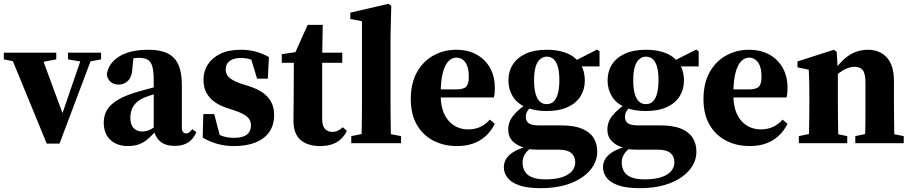

<svg xmlns="http://www.w3.org/2000/svg" viewBox="-22 -748 4763 1003"><path d="M222 2 27 -473H188L314 -131H295L300 -144L413 -473H468L289 2ZM-2 -438V-473H272V-438L183 -421H82ZM333 -438V-473H506V-438L432 -424H415Z M646 15Q590 15 555 -17Q520 -49 520 -108Q520 -143 536 -172Q552 -201 593 -226Q634 -251 706 -271Q729 -278 755 -284.5Q781 -291 808 -298.5Q835 -306 861 -313V-280Q826 -269 794.5 -259.5Q763 -250 742 -242Q714 -232 695.5 -216.5Q677 -201 668 -180Q659 -159 659 -132Q659 -96 676.5 -78.5Q694 -61 720 -61Q736 -61 749.5 -65.5Q763 -70 780 -81Q797 -92 821 -112L830 -65H793Q770 -38 749 -20.5Q728 -3 703.5 6Q679 15 646 15ZM891 14Q841 14 814 -10Q787 -34 781 -74V-78V-326Q781 -372 774.5 -398Q768 -424 751 -435Q734 -446 703 -446Q686 -446 667.5 -442.5Q649 -439 624 -432L677 -466L670 -395Q668 -347 647 -326.5Q626 -306 599 -306Q574 -306 558 -318.5Q542 -331 536 -355Q541 -414 597.5 -451Q654 -488 754 -488Q816 -488 854 -469Q892 -450 910 -410Q928 -370 928 -305V-81Q928 -66 934 -58.5Q940 -51 950 -51Q959 -51 966 -56Q973 -61 982 -73L1004 -58Q988 -21 960.5 -3.5Q933 14 891 14Z M1201 15Q1155 15 1115 4Q1075 -7 1037 -29L1040 -152H1097L1132 -19H1086V-63Q1115 -46 1141 -37Q1167 -28 1201 -28Q1229 -28 1249 -35Q1269 -42 1279 -57Q1289 -72 1289 -93Q1289 -122 1268 -139Q1247 -156 1203 -171L1160 -185Q1125 -197 1098.5 -216Q1072 -235 1056.5 -263Q1041 -291 1041 -331Q1041 -376 1063.5 -411Q1086 -446 1129 -467Q1172 -488 1236 -488Q1278 -488 1313 -478.5Q1348 -469 1383 -450L1377 -337H1321L1284 -459H1330V-413Q1306 -431 1285.5 -438Q1265 -445 1234 -445Q1199 -445 1178 -429.5Q1157 -414 1157 -385Q1157 -358 1177.5 -341Q1198 -324 1243 -309L1284 -296Q1324 -283 1352 -263Q1380 -243 1395 -214.5Q1410 -186 1410 -147Q1410 -95 1385 -59Q1360 -23 1313.5 -4Q1267 15 1201 15Z M1589 -420V-473H1766V-420ZM1650 15Q1585 15 1548 -17Q1511 -49 1511 -119Q1511 -147 1511.5 -170.5Q1512 -194 1512 -227L1513 -420H1450V-465L1557 -481L1509 -448L1585 -618H1664L1661 -456V-440V-125Q1661 -90 1676 -74.5Q1691 -59 1713 -59Q1729 -59 1742 -65Q1755 -71 1769 -83L1790 -65Q1778 -39 1758.5 -21Q1739 -3 1712 6Q1685 15 1650 15Z M1813 0V-37L1904 -55H1979L2073 -37V0ZM1865 0Q1867 -31 1867.5 -66.5Q1868 -102 1868.5 -138.5Q1869 -175 1869 -210V-637L1808 -649V-682L2007 -728L2022 -718L2018 -554V-210Q2018 -175 2018.5 -138.5Q2019 -102 2019.5 -66.5Q2020 -31 2022 0Z M2365 15Q2296 15 2241.5 -13.5Q2187 -42 2155.5 -96.5Q2124 -151 2124 -230Q2124 -313 2156 -370.5Q2188 -428 2242 -458Q2296 -488 2361 -488Q2424 -488 2469.5 -462Q2515 -436 2539 -391.5Q2563 -347 2563 -290Q2563 -274 2562 -263Q2561 -252 2558 -239H2186V-281H2361Q2400 -281 2413.5 -295.5Q2427 -310 2427 -346Q2427 -382 2418.5 -404Q2410 -426 2395 -436.5Q2380 -447 2362 -447Q2340 -447 2321.5 -429Q2303 -411 2291.5 -369Q2280 -327 2280 -253Q2280 -192 2299 -152Q2318 -112 2350.5 -92Q2383 -72 2423 -72Q2459 -72 2487 -85Q2515 -98 2537 -123L2563 -101Q2543 -62 2514.5 -36.5Q2486 -11 2449 2Q2412 15 2365 15Z M2803 235Q2730 235 2688 219.5Q2646 204 2628 179Q2610 154 2610 126Q2610 97 2627 75Q2644 53 2675.5 37.5Q2707 22 2748 13L2758 20Q2742 31 2731 43Q2720 55 2714 69Q2708 83 2708 103Q2708 128 2720 148Q2732 168 2758.5 178.5Q2785 189 2827 189Q2880 189 2914.5 177.5Q2949 166 2966 146Q2983 126 2983 100Q2983 69 2962.5 51.5Q2942 34 2897 34H2798Q2775 34 2756.5 32.5Q2738 31 2722 27L2720 24Q2682 15 2657.5 -9Q2633 -33 2633 -71Q2633 -111 2658.5 -143Q2684 -175 2727 -204V-214L2756 -194Q2742 -182 2733.5 -168.5Q2725 -155 2725 -137Q2725 -114 2741 -103.5Q2757 -93 2791 -93H2909Q2977 -93 3018.5 -75.5Q3060 -58 3079 -27.5Q3098 3 3098 45Q3098 82 3079 115.5Q3060 149 3022.5 176Q2985 203 2930 219Q2875 235 2803 235ZM2833 -168Q2767 -168 2722.5 -188.5Q2678 -209 2656 -245.5Q2634 -282 2634 -328Q2634 -375 2657 -411Q2680 -447 2724.5 -467.5Q2769 -488 2834 -488Q2874 -488 2906 -480.5Q2938 -473 2961.5 -459Q2985 -445 3000 -425L3004 -421Q3019 -402 3026 -378Q3033 -354 3033 -327Q3033 -281 3010.5 -245Q2988 -209 2943.5 -188.5Q2899 -168 2833 -168ZM2834 -204Q2856 -204 2870.5 -218Q2885 -232 2892.5 -260Q2900 -288 2900 -329Q2900 -371 2892.5 -398Q2885 -425 2870.5 -438.5Q2856 -452 2834 -452Q2814 -452 2798.5 -438Q2783 -424 2775.5 -397Q2768 -370 2768 -328Q2768 -287 2775.5 -259.5Q2783 -232 2797.5 -218Q2812 -204 2834 -204ZM2975 -401 2973 -429H2979L3097 -489L3110 -480V-401Z M3321 235Q3248 235 3206 219.5Q3164 204 3146 179Q3128 154 3128 126Q3128 97 3145 75Q3162 53 3193.5 37.5Q3225 22 3266 13L3276 20Q3260 31 3249 43Q3238 55 3232 69Q3226 83 3226 103Q3226 128 3238 148Q3250 168 3276.5 178.5Q3303 189 3345 189Q3398 189 3432.5 177.5Q3467 166 3484 146Q3501 126 3501 100Q3501 69 3480.5 51.5Q3460 34 3415 34H3316Q3293 34 3274.5 32.5Q3256 31 3240 27L3238 24Q3200 15 3175.5 -9Q3151 -33 3151 -71Q3151 -111 3176.5 -143Q3202 -175 3245 -204V-214L3274 -194Q3260 -182 3251.5 -168.5Q3243 -155 3243 -137Q3243 -114 3259 -103.5Q3275 -93 3309 -93H3427Q3495 -93 3536.5 -75.5Q3578 -58 3597 -27.5Q3616 3 3616 45Q3616 82 3597 115.5Q3578 149 3540.5 176Q3503 203 3448 219Q3393 235 3321 235ZM3351 -168Q3285 -168 3240.5 -188.5Q3196 -209 3174 -245.5Q3152 -282 3152 -328Q3152 -375 3175 -411Q3198 -447 3242.5 -467.5Q3287 -488 3352 -488Q3392 -488 3424 -480.5Q3456 -473 3479.5 -459Q3503 -445 3518 -425L3522 -421Q3537 -402 3544 -378Q3551 -354 3551 -327Q3551 -281 3528.5 -245Q3506 -209 3461.5 -188.5Q3417 -168 3351 -168ZM3352 -204Q3374 -204 3388.5 -218Q3403 -232 3410.5 -260Q3418 -288 3418 -329Q3418 -371 3410.5 -398Q3403 -425 3388.5 -438.5Q3374 -452 3352 -452Q3332 -452 3316.5 -438Q3301 -424 3293.5 -397Q3286 -370 3286 -328Q3286 -287 3293.5 -259.5Q3301 -232 3315.5 -218Q3330 -204 3352 -204ZM3493 -401 3491 -429H3497L3615 -489L3628 -480V-401Z M3894 15Q3825 15 3770.5 -13.5Q3716 -42 3684.5 -96.5Q3653 -151 3653 -230Q3653 -313 3685 -370.5Q3717 -428 3771 -458Q3825 -488 3890 -488Q3953 -488 3998.5 -462Q4044 -436 4068 -391.5Q4092 -347 4092 -290Q4092 -274 4091 -263Q4090 -252 4087 -239H3715V-281H3890Q3929 -281 3942.5 -295.5Q3956 -310 3956 -346Q3956 -382 3947.5 -404Q3939 -426 3924 -436.5Q3909 -447 3891 -447Q3869 -447 3850.5 -429Q3832 -411 3820.5 -369Q3809 -327 3809 -253Q3809 -192 3828 -152Q3847 -112 3879.5 -92Q3912 -72 3952 -72Q3988 -72 4016 -85Q4044 -98 4066 -123L4092 -101Q4072 -62 4043.5 -36.5Q4015 -11 3978 2Q3941 15 3894 15Z M4151 0V-37L4240 -55H4315L4404 -37V0ZM4202 0Q4204 -24 4204.5 -61Q4205 -98 4205.5 -138Q4206 -178 4206 -210V-257Q4206 -286 4205.5 -306.5Q4205 -327 4204.5 -345.5Q4204 -364 4203 -384L4144 -396V-427L4334 -488L4349 -477L4355 -373V-370V-210Q4355 -178 4355.5 -138Q4356 -98 4356.5 -61Q4357 -24 4359 0ZM4446 0V-37L4533 -55H4608L4699 -37V0ZM4495 0Q4497 -24 4498 -61Q4499 -98 4499 -137.5Q4499 -177 4499 -210V-315Q4499 -363 4485.5 -381Q4472 -399 4442 -399Q4424 -399 4403.5 -391Q4383 -383 4362 -367.5Q4341 -352 4322 -330L4319 -380H4336Q4364 -419 4391.5 -442.5Q4419 -466 4449 -477Q4479 -488 4512 -488Q4573 -488 4610.5 -448Q4648 -408 4648 -323V-210Q4648 -177 4648.5 -137.5Q4649 -98 4649.5 -61Q4650 -24 4652 0Z"/></svg>

Font: Source Serif 4 36pt
Style: Bold
Weight: 700
Designer: Frank Grießhammer
Foundry: Adobe Systems Incorporated
Version: Version 4.004;hotconv 1.0.116;makeotfexe 2.5.65601